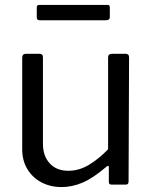

<svg xmlns="http://www.w3.org/2000/svg" viewBox="-20 -748 619 778"><path d="M257 -56Q300 -56 339.5 -79.5Q379 -103 418 -143V-515Q418 -530 434 -530H489Q503 -530 503 -516L501 -13Q501 0 490 0H432Q421 0 421 -11V-70Q421 -75 419 -76Q417 -77 412 -73Q357 -26 314.5 -8Q272 10 230 10Q184 10 148 -9Q112 -28 91 -62.5Q70 -97 70 -143V-514Q70 -530 85 -530H141Q154 -530 154 -516V-165Q154 -116 181.5 -86Q209 -56 257 -56ZM425 -718V-679Q425 -666 410 -666H140Q134 -666 131.5 -669Q129 -672 129 -678V-717Q129 -728 137 -728H417Q425 -728 425 -718Z"/></svg>

Font: Libre Franklin Thin
Style: Regular
Weight: 400
Version: Version 3.000